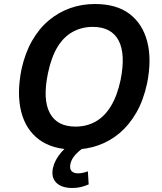

<svg xmlns="http://www.w3.org/2000/svg" viewBox="-20 -735 807 957"><path d="M347 10Q241 10 174.5 -39.5Q108 -89 85.5 -179Q63 -269 87 -389Q105 -471 140 -532Q175 -593 223.5 -633.5Q272 -674 330 -694.5Q388 -715 453 -715Q561 -715 626 -665.5Q691 -616 714 -527Q737 -438 713 -319Q695 -235 659.5 -173.5Q624 -112 576 -71.5Q528 -31 469.5 -10.5Q411 10 347 10ZM356 -104Q412 -104 456.5 -129Q501 -154 532.5 -205.5Q564 -257 581 -336Q607 -466 571 -533.5Q535 -601 442 -601Q388 -601 343 -576.5Q298 -552 267 -501.5Q236 -451 219 -370Q192 -240 228 -172Q264 -104 356 -104ZM340 202Q287 202 260.5 175.5Q234 149 244 102Q253 62 285.5 24Q318 -14 367 -40L399 0Q386 8 371.5 20.5Q357 33 346 48.5Q335 64 331 82Q326 107 337 118Q348 129 368 129Q380 129 392 126.5Q404 124 418 119L422 184Q404 192 384.5 197Q365 202 340 202Z"/></svg>

Font: Nunito Sans 7pt SemiCondensed
Style: Bold Italic
Weight: 700
Width: 4
Italic angle: -9°
Designer: Vernon Adams
Foundry: Vernon Adams
Version: Version 3.101;gftools[0.9.27]